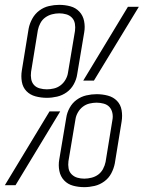

<svg xmlns="http://www.w3.org/2000/svg" viewBox="-41 -763 592 791"><path d="M152 -360Q128 -360 105.5 -366Q83 -372 68 -387.5Q53 -403 49 -426Q45 -449 49 -473L77 -645Q81 -666 92 -686Q103 -706 121 -719.5Q139 -733 160.5 -738Q182 -743 203 -743Q227 -743 249 -737Q271 -731 286 -715Q301 -699 305.5 -676Q310 -653 306 -630L277 -457Q274 -436 263 -416Q252 -396 234 -383Q216 -370 194.5 -365Q173 -360 152 -360ZM302 -431 486 -735H531L346 -431ZM152 -395Q166 -395 181 -398.5Q196 -402 208.5 -411.5Q221 -421 229 -435Q237 -449 239 -463L268 -636Q270 -651 267.5 -665.5Q265 -680 255.5 -690Q246 -700 232 -704Q218 -708 203 -708Q188 -708 173 -704Q158 -700 145.5 -691Q133 -682 125.5 -668Q118 -654 115 -639L87 -467Q85 -452 87.5 -437.5Q90 -423 99 -413Q108 -403 122.5 -399Q137 -395 152 -395ZM306 8Q282 8 260 2Q238 -4 223 -20Q208 -36 203.5 -59Q199 -82 203 -105L232 -278Q235 -299 246 -319Q257 -339 275 -352Q293 -365 314.5 -370Q336 -375 357 -375Q381 -375 403.5 -369Q426 -363 441 -347.5Q456 -332 460 -309Q464 -286 460 -262L432 -90Q428 -69 417.5 -49Q407 -29 388.5 -15.5Q370 -2 348.5 3Q327 8 306 8ZM306 -27Q321 -27 336.5 -31Q352 -35 364 -44Q376 -53 383.5 -67Q391 -81 394 -96L422 -268Q425 -283 422 -297.5Q419 -312 410 -322Q401 -332 386.5 -336Q372 -340 357 -340Q343 -340 328 -336.5Q313 -333 300.5 -323.5Q288 -314 280 -300Q272 -286 270 -272L241 -99Q239 -84 241.5 -69.5Q244 -55 254 -45Q264 -35 277.5 -31Q291 -27 306 -27ZM23 0H-21L163 -304H207Z"/></svg>

Font: Iosevka Term Curly Extralight
Style: Italic
Weight: 200
Italic angle: -9°
Designer: Belleve Invis
Foundry: Belleve Invis
Version: Version 32.3.0